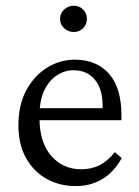

<svg xmlns="http://www.w3.org/2000/svg" viewBox="-20 -629 474 657"><path d="M239.3 7.8Q184.6 7.8 140.1 -16.6Q95.7 -41 69.3 -87.9Q43 -134.8 43 -200.2Q43 -270.5 70.3 -320.8Q97.7 -371.1 142.6 -398.4Q187.5 -425.8 239.3 -424.8Q311.5 -423.8 353.5 -376Q395.5 -328.1 395.5 -234.4V-217.8H91.8V-258.8H340.8L331.1 -249V-266.6Q331.1 -325.2 304.2 -356.9Q277.3 -388.7 231.4 -388.7Q202.1 -388.7 175.3 -371.6Q148.4 -354.5 131.8 -320.3Q115.2 -286.1 115.2 -234.4V-224.6Q115.2 -141.6 155.3 -95.7Q195.3 -49.8 257.8 -49.8Q293 -49.8 320.3 -63.5Q347.7 -77.1 373 -108.4L396.5 -87.9Q369.1 -39.1 329.1 -15.6Q289.1 7.8 239.3 7.8ZM232.4 -519.5Q213.9 -519.5 199.7 -532.2Q185.5 -544.9 185.5 -564.5Q185.5 -584 199.7 -596.7Q213.9 -609.4 232.4 -609.4Q251 -609.4 264.2 -596.7Q277.3 -584 277.3 -564.5Q277.3 -544.9 264.2 -532.2Q251 -519.5 232.4 -519.5Z"/></svg>

Font: Crimson Pro Light
Style: Regular
Weight: 300
Designer: Jacques Le Bailly
Foundry: Baron von Fonthausen
Version: Version 1.003